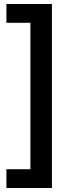

<svg xmlns="http://www.w3.org/2000/svg" viewBox="-20 -823 328 977"><path d="M12.7 133.8V38.1H134.8V-707H12.7V-802.7H244.1V133.8Z"/></svg>

Font: Pretendard GOV SemiBold
Style: Regular
Weight: 600
Designer: Base glyphs from Inter by Rasmus Andersson; Hangeul glyphs from Noto Sans CJK(Source Han Sans) by Jang Soo-young and Kan
Foundry: Kil Hyung-jin
Version: Version 1.309